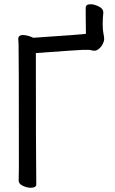

<svg xmlns="http://www.w3.org/2000/svg" viewBox="-20 -870 540 905"><path d="M467 -811Q464 -782 464 -755.5Q464 -729 467.5 -712.5Q471 -696 471 -686Q471 -676 464.5 -663Q458 -650 447 -640.5Q436 -631 425 -631Q414 -631 403 -635H370Q358 -635 149 -620Q149 -148 151 -1Q151 15 124 15Q108 15 88 6Q68 -3 68 -19L69 -81Q69 -649 67.5 -662Q66 -675 66 -685.5Q66 -696 72 -700.5Q78 -705 87.5 -705Q97 -705 109 -702Q121 -699 130 -695L137 -692Q361 -707 381 -710Q383 -710 385 -711Q385 -743 384 -796V-834Q384 -850 408 -850Q424 -850 445.5 -839.5Q467 -829 467 -812Z"/></svg>

Font: Moon Stars Kai HW
Style: Bold
Weight: 700
Designer: GuiWonder
Version: Version 1.101